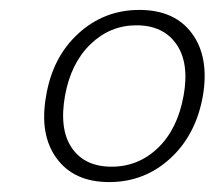

<svg xmlns="http://www.w3.org/2000/svg" viewBox="-20 -714 433 387"><path d="M73 -521Q86 -599 138 -646.5Q190 -694 261 -694Q332 -694 367 -646.5Q402 -599 389 -521Q375 -442 323 -394.5Q271 -347 200 -347Q129 -347 94 -395Q59 -443 73 -521ZM350 -521Q362 -587 335.5 -625Q309 -663 255 -663Q202 -663 162.5 -625Q123 -587 111 -521Q99 -453 125 -415.5Q151 -378 205 -378Q259 -378 298.5 -416Q338 -454 350 -521Z"/></svg>

Font: Poppins ExtraLight
Style: Italic
Weight: 275
Italic angle: -10°
Designer: Ninad Kale (Devanagari), Jonny Pinhorn (Latin)
Foundry: Indian Type Foundry
Version: Version 3.200;PS 1.000;hotconv 16.6.54;makeotf.lib2.5.65590